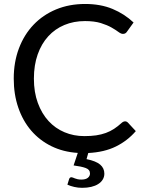

<svg xmlns="http://www.w3.org/2000/svg" viewBox="-20 -744 708 943"><path d="M647 -100 608.5 -141.5C604.5 -145.8 599.8 -148 594.5 -148C588.8 -148 583.2 -145.5 577.5 -140.5C565.2 -129.2 552.8 -119.4 540.2 -111.2C527.8 -103.1 514.2 -96.3 499.8 -91C485.2 -85.7 469.4 -81.8 452.2 -79.2C435.1 -76.8 415.8 -75.5 394.5 -75.5C359.5 -75.5 326.9 -81.8 296.8 -94.5C266.6 -107.2 240.4 -125.6 218.2 -149.8C196.1 -173.9 178.6 -203.5 165.8 -238.5C152.9 -273.5 146.5 -313.3 146.5 -358C146.5 -402 152.7 -441.5 165 -476.5C177.3 -511.5 194.6 -541.2 216.8 -565.5C238.9 -589.8 265.3 -608.4 296 -621.2C326.7 -634.1 360.5 -640.5 397.5 -640.5C428.2 -640.5 454 -637.2 475 -630.8C496 -624.2 513.5 -617 527.5 -609C541.5 -601 552.8 -593.8 561.5 -587.2C570.2 -580.8 577.5 -577.5 583.5 -577.5C588.8 -577.5 593.1 -578.6 596.2 -580.8C599.4 -582.9 602 -585.7 604 -589L636 -633.5C606.3 -661.5 572 -683.7 533 -700C494 -716.3 449 -724.5 398 -724.5C346 -724.5 298.5 -715.6 255.5 -697.8C212.5 -679.9 175.6 -654.8 144.8 -622.5C113.9 -590.2 90 -551.5 73 -506.5C56 -461.5 47.5 -412 47.5 -358C47.5 -306.3 54.9 -258.8 69.8 -215.5C84.6 -172.2 105.8 -134.5 133.2 -102.5C160.8 -70.5 193.8 -45 232.5 -26C271.2 -7 314.3 4 362 7L341.5 68.5C367.2 71.8 387 76.1 401 81.2C415 86.4 422 95.3 422 108C422 116.7 418.4 123.8 411.2 129.5C404.1 135.2 393.5 138 379.5 138C372.5 138 366.4 137.4 361.2 136.2C356.1 135.1 351.6 133.8 347.8 132.2C343.9 130.8 340.7 129.4 338 128.2C335.3 127.1 333 126.5 331 126.5C325.3 126.5 321.5 129.5 319.5 135.5L311 163C321.3 167.7 332.7 171.4 345 174.2C357.3 177.1 370.3 178.5 384 178.5C400 178.5 414.7 176.9 428 173.8C441.3 170.6 452.8 166 462.2 160C471.8 154 479.2 146.7 484.5 138C489.8 129.3 492.5 119.7 492.5 109C492.5 91 485.7 76.2 472 64.5C458.3 52.8 436 43.8 405 37.5L413.5 7.5C466.2 4.8 511.4 -5.8 549.2 -24.5C587.1 -43.2 619.7 -68.3 647 -100Z"/></svg>

Font: LatoLatin
Style: Regular
Weight: 400
Designer: Lukasz Dziedzic with Adam Twardoch and Botio Nikoltchev
Foundry: tyPoland Lukasz Dziedzic
Version: Version 2.015; 2015-08-06; http://www.latofonts.com/